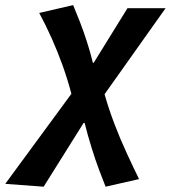

<svg xmlns="http://www.w3.org/2000/svg" viewBox="-109 -526 654 735"><path d="M58.1 188.7 -88.9 177.8 164.3 -166.9Q149.9 -221.7 130.7 -275.3Q111.4 -328.9 88.7 -379.7Q65.9 -430.5 41.2 -476.4L171 -506.5Q182.9 -478.5 196.8 -442.5Q210.7 -406.5 223.7 -366.4Q236.7 -326.4 246.6 -285.6H249.7L378.9 -494.5H524.8L291.3 -165.3Q307.7 -107.2 329.9 -49.5Q352 8.2 376.5 61Q400.9 113.9 423.3 159.6L295.2 188.7Q283.8 160.5 269.5 122Q255.2 83.5 241.2 38.3Q227.1 -6.9 215 -55.3H211Z"/></svg>

Font: Source Sans 3
Style: Italic
Weight: 200
Italic angle: -11°
Designer: Paul D. Hunt
Foundry: Adobe
Version: Version 3.046;hotconv 1.0.118;makeotfexe 2.5.65603